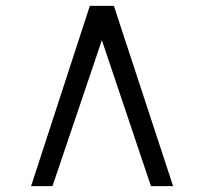

<svg xmlns="http://www.w3.org/2000/svg" viewBox="-20 -768 697 655"><path d="M286.5 -748H368.5L570.5 -133H495L327.5 -631L159 -133H86Z"/></svg>

Font: Merriweather 12pt
Style: Regular
Weight: 400
Designer: Eben Sorkin
Foundry: Eben Sorkin
Version: Version 2.100